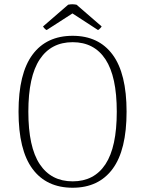

<svg xmlns="http://www.w3.org/2000/svg" viewBox="-20 -869 681 901"><path d="M67 -345Q67 -524 132.5 -612.5Q198 -701 321 -701Q443 -701 508.5 -612.5Q574 -524 574 -345Q574 -165 508.5 -76.5Q443 12 321 12Q198 12 132.5 -76.5Q67 -165 67 -345ZM528 -345Q528 -510 475 -590.5Q422 -671 321 -671Q220 -671 166.5 -590.5Q113 -510 113 -345Q113 -179 166.5 -98.5Q220 -18 321 -18Q422 -18 475 -98.5Q528 -179 528 -345ZM457 -745Q455 -741 449.5 -735.5Q444 -730 440 -728L320 -806L199 -728Q194 -730 189 -735.5Q184 -741 182 -745L300 -847Q312 -849 319 -849Q327 -849 339 -847Z"/></svg>

Font: Arima Madurai ExtraLight
Style: Regular
Weight: 275
Designer: Joana Correia and Natanael Gama
Foundry: NDISCOVER
Version: Version 1.019